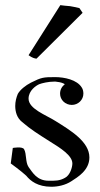

<svg xmlns="http://www.w3.org/2000/svg" viewBox="-20 -712 381 732"><path d="M292 -377.9C273.9 -408.2 225.1 -418 189.9 -418C145 -418 138.2 -417 98.1 -397C77.1 -386.2 57.1 -370.1 47.9 -354C42 -339.8 38.1 -324.2 38.1 -308.1C38.1 -285.2 44.9 -262.2 64 -247.1C96.2 -219.2 125 -201.2 172.9 -170.9C210 -147.9 255.9 -119.1 255.9 -88.9C255.9 -74.2 247.1 -43.9 228 -34.2C207 -22 189.9 -22.9 166 -22.9C120.1 -22.9 104 -55.2 88.9 -75.2C76.2 -94.2 82 -125 71.8 -143.1C64.9 -154.8 28.8 -147.9 28.8 -147.9L21 -88.9C21 -88.9 62 -59.1 80.1 -42C96.2 -22 124 0 175.8 0C200.2 0 229 -5.9 252 -21C274.9 -36.1 320.8 -62 320.8 -111.8C320.8 -171.9 249 -214.8 190.9 -251C154.8 -273.9 88.9 -296.9 88.9 -335.9C88.9 -367.2 118.2 -386.2 129.9 -391.1C140.1 -395 164.1 -400.9 187 -400.9C190.9 -400.9 193.8 -400.9 198.2 -399.9C209 -398.9 219.2 -396 227.1 -391.1C215.8 -381.8 209 -370.1 209 -355C209 -331.1 229 -312 253.9 -312C277.8 -312 297.9 -331.1 297.9 -355C297.9 -363.8 295.9 -372.1 292 -377.9ZM119.1 -488.3 294.9 -663.1 282.7 -681.2C275.9 -683.1 261.7 -686 247.1 -688.5L226.1 -690.4C218.8 -691.4 212.9 -692.4 210 -692.4L88.9 -501.5C103 -491.2 111.8 -489.3 119.1 -488.3Z"/></svg>

Font: Pierce
Style: Roman
Weight: 500
Version: Version 0.2.0